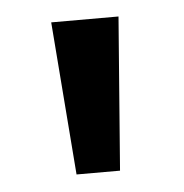

<svg xmlns="http://www.w3.org/2000/svg" viewBox="-32 -746 308 322"><g transform="rotate(-5 121.5 -585.0)"><path d="M178.2 -713.9 158.2 -456.1H85L64.9 -713.9Z"/></g></svg>

Font: f0_46533          
Style: Regular
Weight: 600
Foundry: Ascender Corporation
Version: Version 1.10